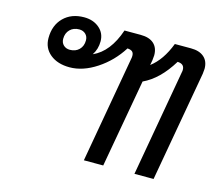

<svg xmlns="http://www.w3.org/2000/svg" viewBox="-87 -700 942 814"><g transform="rotate(15 383.5 -293.0)"><path d="M737 -507Q737 -501 735 -485L649 0H565L648 -470Q649 -473 649 -479Q649 -505 619 -506Q566 -419 497 -387L428 0H343L426 -470Q427 -474 427 -481Q427 -493 420.5 -499Q414 -505 399 -506Q360 -444 300 -404.5Q240 -365 182 -365Q129 -365 96.5 -391.5Q64 -418 64 -462Q64 -518 98 -552Q132 -586 188 -586Q228 -586 254.5 -563.5Q281 -541 281 -505Q281 -471 263 -444Q333 -475 367 -576H438Q476 -576 496 -558Q516 -540 516 -507Q516 -501 514 -485L510 -463Q559 -500 588 -576H659Q696 -576 716.5 -558Q737 -540 737 -507ZM220 -493Q220 -510 209 -520.5Q198 -531 181 -531Q156 -531 140.5 -515.5Q125 -500 125 -475Q125 -458 136 -447.5Q147 -437 164 -437Q189 -437 204.5 -452.5Q220 -468 220 -493Z"/></g></svg>

Font: Sarabun
Style: Italic
Weight: 400
Italic angle: -10°
Designer: Suppakit Chalermlarp | Katatrad Co.,Ltd.
Foundry: Cadson Demak Co.,Ltd.
Version: Version 1.000; ttfautohint (v1.6)